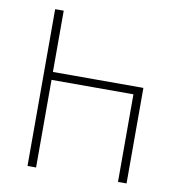

<svg xmlns="http://www.w3.org/2000/svg" viewBox="-80 -788 806 861"><g transform="rotate(10 322.5 -357.0)"><path d="M102 0H141V-399H514V0H553V-435H141V-714H102Z"/></g></svg>

Font: Noto Sans Georgian ExtraLight
Style: Regular
Weight: 200
Designer: Monotype Design Team, Akaki Razmadze
Foundry: Google LLC
Version: Version 2.005